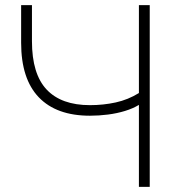

<svg xmlns="http://www.w3.org/2000/svg" viewBox="-20 -725 697 745"><path d="M519 0V-318Q496 -304 465 -294.5Q434 -285 399 -280.5Q364 -276 329 -276Q199 -276 130.5 -347.5Q62 -419 62 -559V-705H104V-565Q104 -438 161 -377.5Q218 -317 329 -317Q381 -317 429 -327.5Q477 -338 519 -364V-705H561V0Z"/></svg>

Font: Nunito Sans 12pt ExtraLight
Style: Regular
Weight: 200
Designer: Vernon Adams
Foundry: Vernon Adams
Version: Version 3.101;gftools[0.9.27]